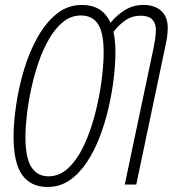

<svg xmlns="http://www.w3.org/2000/svg" viewBox="-20 -744 714 774"><path d="M171.9 9.8Q103.5 9.8 69.1 -39.3Q34.7 -88.4 34.7 -191.4Q34.7 -250 45.2 -321.3Q55.7 -392.6 76.9 -463.4Q98.1 -534.2 131.1 -593.3Q164.1 -652.3 208.5 -688.2Q252.9 -724.1 310.1 -724.1Q394 -724.1 425.3 -651.9Q451.2 -683.6 484.4 -703.9Q517.6 -724.1 558.1 -724.1Q603 -724.1 629.6 -700.4Q656.2 -676.8 656.2 -631.8Q656.2 -613.8 653.6 -595.2Q650.9 -576.7 646.5 -557.6L529.3 0H482.9L599.1 -550.8Q602.5 -567.9 605.5 -587.4Q608.4 -606.9 608.4 -623.5Q608.4 -650.4 593.8 -665.5Q579.1 -680.7 546.4 -680.7Q512.7 -680.7 485.6 -662.1Q458.5 -643.6 437.5 -615.2Q445.3 -581.1 445.3 -534.2Q445.3 -488.3 438.7 -430.7Q432.1 -373 418.2 -312Q404.3 -251 382.6 -193.6Q360.8 -136.2 330.3 -90.3Q299.8 -44.4 260.5 -17.3Q221.2 9.8 171.9 9.8ZM175.8 -33.2Q221.2 -33.2 257.3 -68.4Q293.5 -103.5 319.8 -160.9Q346.2 -218.3 363.5 -285.6Q380.9 -353 389.4 -418.2Q397.9 -483.4 397.9 -533.7Q397.9 -611.3 375.5 -646.5Q353 -681.6 306.2 -681.6Q266.6 -681.6 234.9 -656Q203.1 -630.4 178.2 -587.6Q153.3 -544.9 135.3 -492.2Q117.2 -439.5 105.5 -384.3Q93.8 -329.1 88.1 -279.1Q82.5 -229 82.5 -191.9Q82.5 -107.9 106.4 -70.6Q130.4 -33.2 175.8 -33.2Z"/></svg>

Font: Open Sans Condensed Light
Style: Italic
Weight: 300
Width: 3
Italic angle: -12°
Designer: Monotype Design Team
Foundry: Monotype Imaging Inc.
Version: Version 3.000; ttfautohint (v1.8.4)